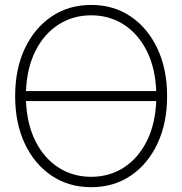

<svg xmlns="http://www.w3.org/2000/svg" viewBox="-20 -757 746 786"><path d="M353.5 9.3Q261.2 9.3 190.9 -38.1Q120.6 -85.4 81.3 -169.4Q42 -253.4 42 -363.3Q42 -474.1 81.5 -558.1Q121.1 -642.1 191.2 -689.5Q261.2 -736.8 353.5 -736.8Q445.3 -736.8 515.1 -689.5Q585 -642.1 624.5 -558.1Q664.1 -474.1 664.1 -363.3Q664.1 -252.9 624.5 -168.9Q585 -85 515.1 -37.8Q445.3 9.3 353.5 9.3ZM86.4 -384.3H619.6Q615.7 -479.5 580.6 -549.1Q545.4 -618.7 486.6 -656.5Q427.7 -694.3 353.5 -694.3Q278.8 -694.3 220 -656.7Q161.1 -619.1 125.7 -549.6Q90.3 -480 86.4 -384.3ZM353.5 -33.2Q427.7 -33.2 486.6 -71Q545.4 -108.9 580.6 -178.5Q615.7 -248 619.6 -343.3H86.4Q90.3 -248.5 125.2 -179Q160.2 -109.4 219.2 -71.3Q278.3 -33.2 353.5 -33.2Z"/></svg>

Font: Inter Display ExtraLight
Style: Regular
Weight: 200
Designer: Rasmus Andersson
Foundry: rsms
Version: Version 4.000;git-a52131595